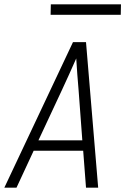

<svg xmlns="http://www.w3.org/2000/svg" viewBox="-24 -864 594 884"><path d="M-4 0 312 -670H372L428 0H372L359 -170H131L52 0ZM355 -218 338 -447Q335 -484 332 -521Q329 -558 327 -595Q311 -558 294 -521Q277 -484 260 -447L153 -218ZM532 -796H209L210 -844H533Z"/></svg>

Font: Lode Dark
Style: Italic
Weight: 400
Italic angle: -11°
Monospace: yes
Designer: Belleve Invis
Foundry: Belleve Invis
Version: Version 29.2.0; ttfautohint (v1.8.3)